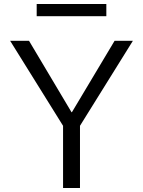

<svg xmlns="http://www.w3.org/2000/svg" viewBox="-20 -933 710 953"><path d="M30.3 -730.5H124L335 -376H336.9L548.8 -730.5H639.6L377 -308.6V0H293V-308.6ZM162.1 -852.5V-913.1H507.8V-852.5Z"/></svg>

Font: GenEi M Gothic v2 Regular
Style: Regular
Weight: 400
Version: Version 2.0